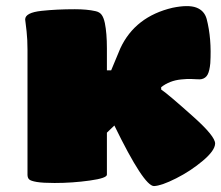

<svg xmlns="http://www.w3.org/2000/svg" viewBox="-20 -607 738 641"><path d="M518.1 -315.9V-308.1Q538.6 -294.9 626 -216.8Q698.2 -152.3 698.2 -127.9Q697.8 -104.5 657.2 -70.3Q616.7 -36.1 567.9 -11.5Q519 13.2 494.1 14.2Q460.4 14.2 361.8 -188L336.9 -164.1V-23.9Q336.9 -12.2 279.5 -4.2Q222.2 3.9 162.1 3.9Q123 3.9 102.8 0.5Q82.5 -2.9 77.1 -8.3Q71.8 -13.7 71.8 -23.9V-440.9Q71.8 -474.6 68.8 -502Q68.4 -508.8 66.2 -523.9Q64 -539.1 64 -542Q64 -564.9 119.1 -570.8Q168.9 -576.2 230 -576.2Q270.5 -576.2 298.8 -569.8Q312.5 -566.9 319.3 -557.6Q326.2 -548.3 330.1 -529.8Q336.9 -496.1 336.9 -445.8V-372.1H351.1L381.8 -445.8Q431.2 -551.8 556.2 -581.1Q608.4 -591.8 635.3 -581.8Q662.1 -571.8 669.9 -543.9Q687 -478 682.1 -396Q679.7 -370.1 673.1 -357.9Q666.5 -345.7 652.8 -342.8Q648.9 -341.8 639.4 -342.3Q629.9 -342.8 617.4 -343.3Q605 -343.8 585 -341.8Q545.9 -337.9 518.1 -315.9Z"/></svg>

Font: GGS TheRock Black
Style: Regular
Weight: 900
Designer: Rodrigo Fuenzalida (2012); Goodgame Studios (2014)
Foundry: Rodrigo Fuenzalida,2012;  GGS,2014
Version: Version 1.002 | FøM Mod